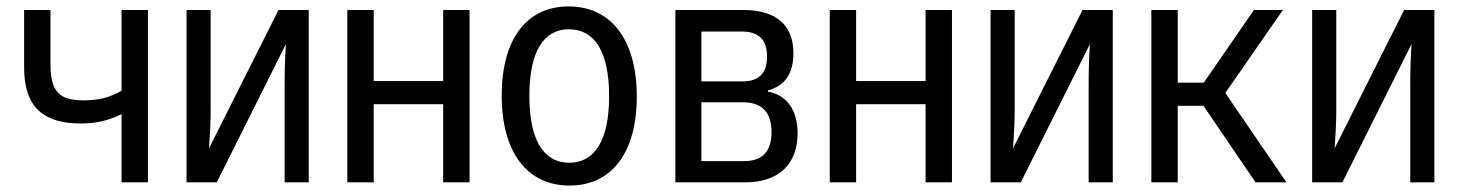

<svg xmlns="http://www.w3.org/2000/svg" viewBox="-20 -567 4540 597"><path d="M358 0H440V-536H358V-285C323 -264 286 -255 240 -255C169 -255 137 -277 137 -367V-536H55V-357C55 -233 116 -183 231 -183C277 -183 315 -191 358 -212Z M560 0H654L869 -430C866 -387 865 -344 865 -302V0H940V-536H846L630 -106C633 -151 635 -187 635 -227V-536H560Z M1060 0H1142V-243H1358V0H1440V-536H1358V-315H1142V-536H1060Z M1751 10C1881 10 1960 -91 1960 -267C1960 -446 1878 -547 1748 -547C1618 -547 1540 -446 1540 -270C1540 -91 1621 10 1751 10ZM1750 -61C1670 -61 1626 -132 1626 -269C1626 -406 1670 -476 1749 -476C1829 -476 1874 -406 1874 -268C1874 -132 1830 -61 1750 -61Z M2080 0H2297C2402 0 2460 -57 2460 -153C2460 -225 2426 -272 2368 -282V-286C2421 -300 2447 -339 2447 -401C2447 -490 2393 -536 2290 -536H2080ZM2161 -314V-469H2286C2339 -469 2365 -444 2365 -391C2365 -341 2341 -314 2290 -314ZM2161 -66V-249H2290C2349 -249 2379 -218 2379 -156C2379 -96 2350 -66 2294 -66Z M2560 0H2642V-243H2858V0H2940V-536H2858V-315H2642V-536H2560Z M3060 0H3154L3369 -430C3366 -387 3365 -344 3365 -302V0H3440V-536H3346L3130 -106C3133 -151 3135 -187 3135 -227V-536H3060Z M3560 0H3642V-238H3722L3884 0H3980L3790 -278L3969 -536H3879L3723 -310H3642V-536H3560Z M4060 0H4154L4369 -430C4366 -387 4365 -344 4365 -302V0H4440V-536H4346L4130 -106C4133 -151 4135 -187 4135 -227V-536H4060Z"/></svg>

Font: Noto Sans Mono ExtraCondensed
Style: Regular
Weight: 400
Width: 2
Designer: Monotype Design Team
Foundry: Monotype Imaging Inc.
Version: Version 2.014